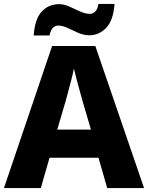

<svg xmlns="http://www.w3.org/2000/svg" viewBox="-20 -949 747 969"><path d="M521 0 477 -153H230L186 0H0L243 -717H461L707 0ZM397 -438Q392 -456 383.5 -486.5Q375 -517 366.5 -549Q358 -581 353 -603Q349 -581 340.5 -548.5Q332 -516 324 -485.5Q316 -455 311 -438L269 -295H439ZM150 -770Q156 -854 191 -891Q226 -928 278 -928Q304 -928 331 -915.5Q358 -903 384.5 -891Q411 -879 435 -879Q447 -879 459.5 -889.5Q472 -900 477 -929H558Q552 -846 516 -808.5Q480 -771 431 -771Q403 -771 375.5 -783Q348 -795 322 -807.5Q296 -820 272 -820Q260 -820 248 -809.5Q236 -799 230 -770Z"/></svg>

Font: Noto Sans Tamil ExtraBold
Style: Regular
Weight: 800
Designer: Jelle Bosma - Monotype Design Team
Foundry: Monotype Imaging Inc.
Version: Version 2.004; ttfautohint (v1.8.4.7-5d5b)